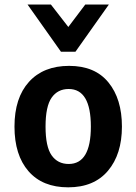

<svg xmlns="http://www.w3.org/2000/svg" viewBox="-20 -792 584 822"><path d="M272 10Q162 10 102 -59Q42 -128 42 -250Q42 -373 104 -441.5Q166 -510 276 -510Q386.5 -510 444.2 -439.2Q502 -368.5 502 -250Q502 -131.5 442.2 -60.8Q382.5 10 272 10ZM274 -90Q369 -90 369 -250Q369 -411 274 -411Q227 -411 201 -373.8Q175 -336.5 175 -250Q175 -164 201 -127Q227 -90 274 -90ZM241 -570.5 98 -772.5H198L272.5 -676.5L345 -772.5H446L303 -570.5Z"/></svg>

Font: Alatsi
Style: Regular
Weight: 400
Designer: Spyros Zevelakis, Eben Sorkin
Foundry: www.sorkintype.com
Version: Version 1.008; ttfautohint (v1.8.4.7-5d5b)